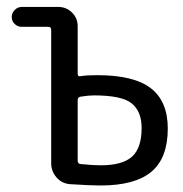

<svg xmlns="http://www.w3.org/2000/svg" viewBox="-20 -540 540 566"><path d="M209 -245.1V-66.4Q209 -58.6 215.8 -56.6Q253.9 -52.7 276.4 -52.7Q340.8 -52.7 369.1 -78.1Q397.5 -103.5 397.5 -163.1Q397.5 -210.9 368.7 -234.9Q339.8 -258.8 256.8 -258.8Q241.2 -258.8 216.8 -254.9Q209 -252.9 209 -245.1ZM43.9 -460.9Q32.2 -460.9 23.4 -469.2Q14.6 -477.5 14.6 -489.7Q14.6 -502 23.4 -510.7Q32.2 -519.5 43.9 -519.5H152.3Q175.8 -519.5 192.4 -502.9Q209 -486.3 209 -462.9V-322.3Q209 -313.5 217.8 -315.4Q233.4 -318.4 266.6 -318.4Q375 -318.4 424.8 -279.8Q474.6 -241.2 474.6 -161.1Q474.6 -74.2 426.3 -33.7Q377.9 6.8 276.4 6.8Q247.1 6.8 186.5 2.9Q162.1 1 146.5 -17.1Q130.9 -35.2 130.9 -58.6V-452.1Q130.9 -460.9 122.1 -460.9Z"/></svg>

Font: Rounded Mgen+ 1mn regular
Style: Regular
Weight: 400
Designer: [Source Han Sans]
Ryoko NISHIZUKA  (kana & ideographs); Paul D. Hunt (Latin, Greek & Cyrillic); Wenlong ZHANG  (bopomofo
Version: Version 1.059.20150602